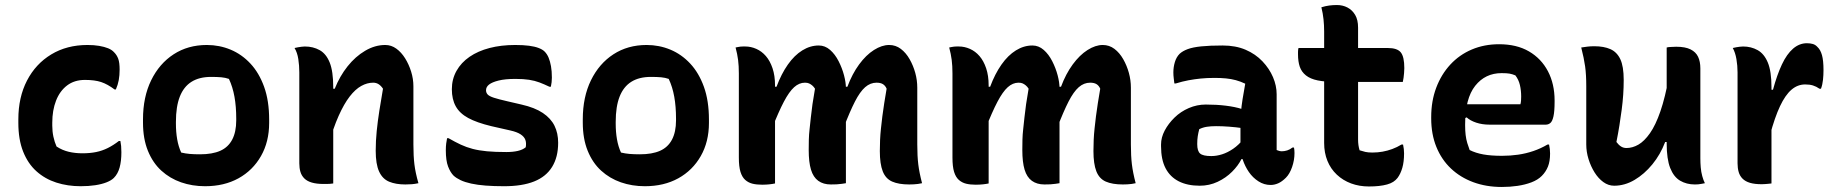

<svg xmlns="http://www.w3.org/2000/svg" viewBox="-20 -729 7310 764"><path d="M328 -550Q354 -550 374.5 -546.5Q395 -543 410 -537Q425 -531 434 -521Q445 -510 450.5 -495Q456 -480 456 -452Q456 -429 452.5 -410Q449 -391 441 -373H436Q408 -394 382.5 -402.5Q357 -411 318 -411Q276 -411 247 -389Q218 -367 203 -328.5Q188 -290 188 -241V-229Q188 -206 192.5 -185Q197 -164 205 -146Q228 -131 253.5 -125Q279 -119 308 -119Q338 -119 362.5 -124Q387 -129 409 -140Q431 -151 453 -168H459Q461 -158 462 -148Q463 -138 463 -123Q463 -88 456 -62.5Q449 -37 433 -21Q423 -11 404 -3.5Q385 4 359 8Q333 12 301 12Q249 12 204 -2.5Q159 -17 125 -47.5Q91 -78 72 -126Q53 -174 53 -240V-254Q53 -342 87.5 -408.5Q122 -475 184 -512.5Q246 -550 328 -550Z M803 -550Q853 -550 897.5 -531.5Q942 -513 976.5 -476Q1011 -439 1031 -383.5Q1051 -328 1051 -253V-240Q1051 -165 1018.5 -108Q986 -51 929 -19.5Q872 12 796 12Q745 12 700.5 -3.5Q656 -19 622 -50Q588 -81 568.5 -129Q549 -177 549 -241V-254Q549 -343 581.5 -409.5Q614 -476 671 -513Q728 -550 803 -550ZM820 -423Q773 -423 742 -403.5Q711 -384 695.5 -344.5Q680 -305 680 -244V-237Q680 -204 685 -175Q690 -146 701 -122Q718 -118 735 -116.5Q752 -115 776 -115Q825 -115 856.5 -129Q888 -143 904 -173.5Q920 -204 920 -250V-257Q920 -305 913 -344Q906 -383 891 -415Q877 -420 860.5 -421.5Q844 -423 820 -423Z M1645 0Q1631 3 1619 4Q1607 5 1593 5Q1555 5 1528.5 -6Q1502 -17 1488.5 -46.5Q1475 -76 1475 -129Q1475 -168 1479 -207.5Q1483 -247 1489.5 -288.5Q1496 -330 1504 -376Q1496 -388 1486.5 -394Q1477 -400 1465 -400Q1441 -400 1417.5 -387Q1394 -374 1371.5 -345Q1349 -316 1327.5 -268Q1306 -220 1286 -149V-376H1312Q1332 -426 1363 -465Q1394 -504 1433 -527Q1472 -550 1513 -550Q1537 -550 1557 -535.5Q1577 -521 1592 -497Q1607 -473 1616 -444Q1625 -415 1625 -386Q1625 -348 1625 -309Q1625 -270 1625 -231.5Q1625 -193 1625 -154Q1625 -108 1629 -75Q1633 -42 1645 0ZM1306 1Q1299 2 1292.5 2.5Q1286 3 1280 3Q1274 3 1267 3Q1240 3 1221 -2.5Q1202 -8 1191 -19Q1180 -30 1175.5 -45Q1171 -60 1171 -79Q1171 -129 1171 -175.5Q1171 -222 1171 -266.5Q1171 -311 1171 -354.5Q1171 -398 1171 -441Q1171 -468 1167 -494Q1163 -520 1152 -538Q1160 -540 1166.5 -541Q1173 -542 1180 -543Q1187 -544 1193 -544Q1226 -544 1252 -529.5Q1278 -515 1292 -480Q1306 -445 1306 -382Q1306 -317 1306 -249.5Q1306 -182 1306 -118.5Q1306 -55 1306 1Z M1995 -124Q2021 -124 2040.5 -128.5Q2060 -133 2072 -143Q2075 -160 2070.5 -172.5Q2066 -185 2051.5 -194.5Q2037 -204 2010 -210L1935 -227Q1877 -241 1843 -259.5Q1809 -278 1793.5 -306Q1778 -334 1778 -374Q1778 -414 1796.5 -447Q1815 -480 1848.5 -503Q1882 -526 1928 -538Q1974 -550 2030 -550Q2062 -550 2085 -547Q2108 -544 2123.5 -538Q2139 -532 2147 -524Q2157 -514 2163 -499.5Q2169 -485 2172.5 -465.5Q2176 -446 2176 -420Q2176 -411 2175 -402Q2174 -393 2172 -384H2166Q2145 -394 2126.5 -401Q2108 -408 2085.5 -411.5Q2063 -415 2031 -415Q1990 -415 1964 -408.5Q1938 -402 1926 -392.5Q1914 -383 1914 -370Q1914 -360 1920.5 -353Q1927 -346 1945.5 -340Q1964 -334 1999 -326L2055 -313Q2108 -301 2140 -279.5Q2172 -258 2186.5 -228.5Q2201 -199 2201 -161Q2201 -104 2177 -65Q2153 -26 2105.5 -7Q2058 12 1986 12Q1945 12 1912.5 9.5Q1880 7 1855 1.5Q1830 -4 1813 -12Q1796 -20 1785 -30Q1772 -43 1763 -66.5Q1754 -90 1754 -131Q1754 -146 1755.5 -158Q1757 -170 1759 -179H1765Q1791 -164 1813.5 -153.5Q1836 -143 1861 -136.5Q1886 -130 1918 -127Q1950 -124 1995 -124Z M2553 -550Q2603 -550 2647.5 -531.5Q2692 -513 2726.5 -476Q2761 -439 2781 -383.5Q2801 -328 2801 -253V-240Q2801 -165 2768.5 -108Q2736 -51 2679 -19.5Q2622 12 2546 12Q2495 12 2450.5 -3.5Q2406 -19 2372 -50Q2338 -81 2318.5 -129Q2299 -177 2299 -241V-254Q2299 -343 2331.5 -409.5Q2364 -476 2421 -513Q2478 -550 2553 -550ZM2570 -423Q2523 -423 2492 -403.5Q2461 -384 2445.5 -344.5Q2430 -305 2430 -244V-237Q2430 -204 2435 -175Q2440 -146 2451 -122Q2468 -118 2485 -116.5Q2502 -115 2526 -115Q2575 -115 2606.5 -129Q2638 -143 2654 -173.5Q2670 -204 2670 -250V-257Q2670 -305 2663 -344Q2656 -383 2641 -415Q2627 -420 2610.5 -421.5Q2594 -423 2570 -423Z M3649 0Q3641 2 3632.5 3Q3624 4 3616 4.5Q3608 5 3598 5Q3556 5 3530 -6.5Q3504 -18 3492.5 -47.5Q3481 -77 3481 -128Q3481 -150 3482 -172.5Q3483 -195 3485.5 -218Q3488 -241 3491 -266Q3494 -291 3498.5 -318.5Q3503 -346 3508 -376Q3503 -388 3493.5 -394Q3484 -400 3468 -400Q3443 -400 3422.5 -382Q3402 -364 3382 -325Q3362 -286 3337 -221V-384H3352Q3371 -435 3398.5 -472.5Q3426 -510 3457.5 -530Q3489 -550 3518 -550Q3544 -550 3564.5 -534.5Q3585 -519 3599.5 -493.5Q3614 -468 3622 -439Q3630 -410 3630 -380Q3630 -354 3630 -326Q3630 -298 3630 -269.5Q3630 -241 3630 -212Q3630 -183 3630 -154Q3630 -108 3634 -75Q3638 -42 3649 0ZM3346 0Q3339 1 3329.5 2.5Q3320 4 3309.5 4.5Q3299 5 3286 5Q3256 5 3236 -9.5Q3216 -24 3207 -54Q3198 -84 3198 -132Q3198 -153 3198.5 -173.5Q3199 -194 3201.5 -215.5Q3204 -237 3206.5 -262Q3209 -287 3213 -314.5Q3217 -342 3223 -376Q3218 -384 3212 -389Q3206 -394 3199.5 -397Q3193 -400 3183 -400Q3160 -400 3140 -382Q3120 -364 3099 -324Q3078 -284 3052 -218V-384H3070Q3089 -435 3115 -472Q3141 -509 3172.5 -528.5Q3204 -548 3238 -548Q3263 -548 3283 -530.5Q3303 -513 3317 -485.5Q3331 -458 3338.5 -429.5Q3346 -401 3346 -379Q3346 -333 3346 -286.5Q3346 -240 3346 -193Q3346 -146 3346 -97.5Q3346 -49 3346 0ZM3064 1Q3059 2 3053 3Q3047 4 3041.5 4.5Q3036 5 3029 5.5Q3022 6 3013 6Q2991 6 2974.5 2Q2958 -2 2945.5 -13Q2933 -24 2926.5 -45Q2920 -66 2920 -102Q2920 -157 2920 -213Q2920 -269 2920 -325Q2920 -381 2920 -437Q2920 -467 2917 -490.5Q2914 -514 2907 -540Q2912 -541 2917 -542Q2922 -543 2926.5 -543.5Q2931 -544 2936 -544Q2941 -544 2946 -544Q2968 -544 2989.5 -534.5Q3011 -525 3027.5 -506Q3044 -487 3054 -457.5Q3064 -428 3064 -389Q3064 -325 3064 -260Q3064 -195 3064 -129.5Q3064 -64 3064 1Z M4499 0Q4491 2 4482.5 3Q4474 4 4466 4.5Q4458 5 4448 5Q4406 5 4380 -6.5Q4354 -18 4342.5 -47.5Q4331 -77 4331 -128Q4331 -150 4332 -172.5Q4333 -195 4335.5 -218Q4338 -241 4341 -266Q4344 -291 4348.5 -318.5Q4353 -346 4358 -376Q4353 -388 4343.5 -394Q4334 -400 4318 -400Q4293 -400 4272.5 -382Q4252 -364 4232 -325Q4212 -286 4187 -221V-384H4202Q4221 -435 4248.5 -472.5Q4276 -510 4307.5 -530Q4339 -550 4368 -550Q4394 -550 4414.5 -534.5Q4435 -519 4449.5 -493.5Q4464 -468 4472 -439Q4480 -410 4480 -380Q4480 -354 4480 -326Q4480 -298 4480 -269.5Q4480 -241 4480 -212Q4480 -183 4480 -154Q4480 -108 4484 -75Q4488 -42 4499 0ZM4196 0Q4189 1 4179.5 2.5Q4170 4 4159.5 4.5Q4149 5 4136 5Q4106 5 4086 -9.5Q4066 -24 4057 -54Q4048 -84 4048 -132Q4048 -153 4048.5 -173.5Q4049 -194 4051.5 -215.5Q4054 -237 4056.5 -262Q4059 -287 4063 -314.5Q4067 -342 4073 -376Q4068 -384 4062 -389Q4056 -394 4049.5 -397Q4043 -400 4033 -400Q4010 -400 3990 -382Q3970 -364 3949 -324Q3928 -284 3902 -218V-384H3920Q3939 -435 3965 -472Q3991 -509 4022.5 -528.5Q4054 -548 4088 -548Q4113 -548 4133 -530.5Q4153 -513 4167 -485.5Q4181 -458 4188.5 -429.5Q4196 -401 4196 -379Q4196 -333 4196 -286.5Q4196 -240 4196 -193Q4196 -146 4196 -97.5Q4196 -49 4196 0ZM3914 1Q3909 2 3903 3Q3897 4 3891.5 4.5Q3886 5 3879 5.5Q3872 6 3863 6Q3841 6 3824.5 2Q3808 -2 3795.5 -13Q3783 -24 3776.5 -45Q3770 -66 3770 -102Q3770 -157 3770 -213Q3770 -269 3770 -325Q3770 -381 3770 -437Q3770 -467 3767 -490.5Q3764 -514 3757 -540Q3762 -541 3767 -542Q3772 -543 3776.5 -543.5Q3781 -544 3786 -544Q3791 -544 3796 -544Q3818 -544 3839.5 -534.5Q3861 -525 3877.5 -506Q3894 -487 3904 -457.5Q3914 -428 3914 -389Q3914 -325 3914 -260Q3914 -195 3914 -129.5Q3914 -64 3914 1Z M5060 -354Q5060 -332 5060 -310Q5060 -288 5060 -266.5Q5060 -245 5060 -223Q5060 -201 5060 -179Q5060 -167 5060 -155.5Q5060 -144 5060 -132Q5064 -130 5070 -128.5Q5076 -127 5080 -127Q5091 -127 5102 -130.5Q5113 -134 5123 -142H5129Q5130 -136 5130.5 -131.5Q5131 -127 5131 -120Q5131 -92 5121.5 -64.5Q5112 -37 5097 -22Q5081 -6 5066 0.5Q5051 7 5036 7Q5010 7 4987.5 -7.5Q4965 -22 4949.5 -44.5Q4934 -67 4925 -94Q4916 -121 4916 -145Q4916 -168 4916 -190.5Q4916 -213 4916 -233Q4916 -257 4918 -282Q4920 -307 4924.5 -335Q4929 -363 4935 -396Q4916 -405 4897.5 -410Q4879 -415 4858.5 -417Q4838 -419 4813 -419Q4783 -419 4758 -416.5Q4733 -414 4709 -409.5Q4685 -405 4659 -397H4653Q4652 -406 4650.5 -417.5Q4649 -429 4649 -441Q4649 -462 4655 -482Q4661 -502 4674 -515Q4686 -526 4706 -533.5Q4726 -541 4760 -544.5Q4794 -548 4845 -548Q4897 -548 4936.5 -531Q4976 -514 5003.5 -485Q5031 -456 5045.5 -422Q5060 -388 5060 -354ZM4744 -155Q4744 -128 4755.5 -118Q4767 -108 4800 -108Q4821 -108 4843 -115Q4865 -122 4887 -137Q4909 -152 4929 -177L4935 -96H4920Q4907 -70 4882.5 -45.5Q4858 -21 4825 -5.5Q4792 10 4754 10Q4705 10 4670.5 -7.5Q4636 -25 4618 -59.5Q4600 -94 4600 -147V-154Q4600 -182 4614.5 -209.5Q4629 -237 4653.5 -261Q4678 -285 4710.5 -299Q4743 -313 4778 -313Q4821 -313 4857.5 -308.5Q4894 -304 4921 -295.5Q4948 -287 4959 -276Q4965 -271 4970 -262Q4975 -253 4978 -240Q4981 -227 4981 -208Q4954 -215 4925.5 -219Q4897 -223 4870 -225Q4843 -227 4819 -227Q4798 -227 4782 -224.5Q4766 -222 4752 -215Q4748 -200 4746 -186.5Q4744 -173 4744 -157Z M5147 -538H5502Q5540 -538 5554 -520.5Q5568 -503 5568 -458Q5568 -448 5567 -438Q5566 -428 5565 -419.5Q5564 -411 5562 -403H5299Q5253 -403 5223.5 -409Q5194 -415 5176.5 -429Q5159 -443 5152 -463.5Q5145 -484 5145 -513Q5145 -518 5145 -522.5Q5145 -527 5145.5 -531Q5146 -535 5147 -538ZM5563 -154Q5565 -145 5566 -136Q5567 -127 5567 -119Q5567 -85 5560 -61Q5553 -37 5541 -21Q5534 -12 5524 -5.5Q5514 1 5499.5 5Q5485 9 5467 11Q5449 13 5427 13Q5389 13 5356.5 1Q5324 -11 5299.5 -34Q5275 -57 5262 -89Q5249 -121 5249 -160Q5249 -216 5249 -271.5Q5249 -327 5249 -382.5Q5249 -438 5249 -493.5Q5249 -549 5249 -604Q5249 -628 5246.5 -652Q5244 -676 5238 -700Q5254 -705 5269 -707Q5284 -709 5300 -709Q5323 -709 5342 -699Q5361 -689 5372.5 -669.5Q5384 -650 5384 -619Q5384 -563 5384 -507.5Q5384 -452 5384 -396.5Q5384 -341 5384 -285.5Q5384 -230 5384 -174Q5384 -162 5385.5 -151.5Q5387 -141 5390 -131Q5402 -127 5413 -124.5Q5424 -122 5441 -122Q5462 -122 5481.5 -125.5Q5501 -129 5520 -136Q5539 -143 5557 -154Z M5945 -553Q6015 -553 6064 -524.5Q6113 -496 6139.5 -445.5Q6166 -395 6166 -329V-324Q6166 -286 6161.5 -266Q6157 -246 6149 -239.5Q6141 -233 6131 -233H5907Q5878 -233 5854 -241Q5830 -249 5816 -262L5795 -252L5799 -314H6030Q6032 -321 6032.5 -329.5Q6033 -338 6033 -345Q6033 -369 6028 -390.5Q6023 -412 6010 -429Q5998 -434 5987 -436Q5976 -438 5955 -438Q5890 -438 5850 -387.5Q5810 -337 5810 -234V-229Q5810 -209 5812 -192Q5814 -175 5818.5 -160Q5823 -145 5828 -132Q5852 -120 5882.5 -114.5Q5913 -109 5957 -109Q5990 -109 6021 -113.5Q6052 -118 6081.5 -128Q6111 -138 6138 -154H6144Q6146 -145 6147 -136Q6148 -127 6148 -118Q6148 -87 6139.5 -66Q6131 -45 6115 -29Q6099 -13 6074 -3.5Q6049 6 6019 10.5Q5989 15 5956 15Q5894 15 5842.5 -4Q5791 -23 5753.5 -58.5Q5716 -94 5695.5 -144.5Q5675 -195 5675 -258V-263Q5675 -327 5695 -380Q5715 -433 5751 -472Q5787 -511 5836.5 -532Q5886 -553 5945 -553Z M6324 -545Q6362 -545 6388 -533.5Q6414 -522 6427.5 -493.5Q6441 -465 6441 -411Q6441 -381 6439 -352Q6437 -323 6433 -292.5Q6429 -262 6424 -230.5Q6419 -199 6412 -164Q6421 -152 6430.5 -146Q6440 -140 6452 -140Q6476 -140 6499.5 -153.5Q6523 -167 6545.5 -199Q6568 -231 6587 -286Q6606 -341 6621 -424V-164H6606Q6587 -114 6555 -75Q6523 -36 6484 -13Q6445 10 6403 10Q6380 10 6360 -4.5Q6340 -19 6325 -43Q6310 -67 6301 -96Q6292 -125 6292 -154Q6292 -193 6292 -231.5Q6292 -270 6292 -309Q6292 -348 6292 -386Q6292 -432 6287.5 -464.5Q6283 -497 6272 -540Q6285 -542 6297 -543.5Q6309 -545 6324 -545ZM6650 -543Q6686 -543 6707 -532.5Q6728 -522 6737 -503Q6746 -484 6746 -457Q6746 -392 6746 -331Q6746 -270 6746 -213Q6746 -156 6746 -99Q6746 -81 6747.5 -63Q6749 -45 6753.5 -28.5Q6758 -12 6764 0Q6758 1 6751 2.5Q6744 4 6737.5 4.5Q6731 5 6724 5Q6691 5 6665.5 -10Q6640 -25 6626 -60.5Q6612 -96 6612 -158Q6612 -224 6612 -290.5Q6612 -357 6612 -420.5Q6612 -484 6612 -540Q6620 -542 6626 -542Q6632 -542 6637.5 -542.5Q6643 -543 6650 -543Z M7023 -372H7035Q7051 -431 7070.5 -472.5Q7090 -514 7115 -535.5Q7140 -557 7170 -557Q7183 -557 7193.5 -554Q7204 -551 7212 -542Q7224 -531 7230 -509.5Q7236 -488 7236 -450Q7236 -440 7235.5 -430.5Q7235 -421 7234 -411.5Q7233 -402 7231 -393Q7229 -384 7226 -376H7220Q7207 -385 7194 -389Q7181 -393 7163 -393Q7133 -393 7108.5 -372Q7084 -351 7063 -306.5Q7042 -262 7023 -191ZM7029 1Q7021 2 7015 2.5Q7009 3 7003 3.5Q6997 4 6990 4Q6962 4 6943.5 -1.5Q6925 -7 6914 -18Q6903 -29 6898.5 -44.5Q6894 -60 6894 -79Q6894 -119 6894 -157Q6894 -195 6894 -231.5Q6894 -268 6894 -302.5Q6894 -337 6894 -372Q6894 -407 6894 -441Q6894 -468 6889.5 -494Q6885 -520 6875 -538Q6882 -540 6889 -541Q6896 -542 6902.5 -543Q6909 -544 6916 -544Q6948 -544 6974 -529.5Q7000 -515 7014.5 -480Q7029 -445 7029 -382Q7029 -343 7029 -302.5Q7029 -262 7029 -222.5Q7029 -183 7029 -144.5Q7029 -106 7029 -69.5Q7029 -33 7029 1Z"/></svg>

Font: Recursive Casual
Style: Bold
Weight: 700
Version: Version 1.085